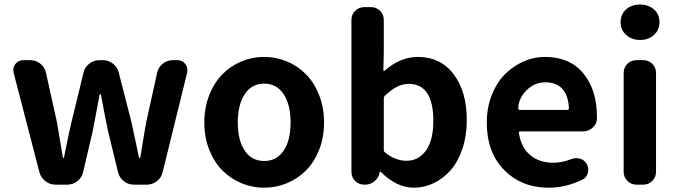

<svg xmlns="http://www.w3.org/2000/svg" viewBox="-20 -830 3048 863"><path d="M229.5 0Q204.1 0 184.1 -15.6Q164.1 -31.2 157.2 -55.7L41 -503.9Q40 -510.7 40 -516.6Q40 -530.3 49.8 -543Q62.5 -559.6 85 -559.6H116.2Q141.6 -559.6 161.1 -543.9Q180.7 -528.3 186.5 -503.9L235.4 -283.2Q241.2 -252.9 250 -197.3Q258.8 -141.6 262.7 -122.1Q262.7 -120.1 264.6 -120.1Q266.6 -120.1 267.6 -122.1Q292 -245.1 301.8 -283.2L355.5 -503.9Q361.3 -528.3 381.3 -543.9Q401.4 -559.6 426.8 -559.6H442.4Q467.8 -559.6 487.8 -543.9Q507.8 -528.3 513.7 -503.9L570.3 -283.2Q577.1 -252 589.8 -192.9Q602.5 -133.8 604.5 -122.1Q605.5 -120.1 607.9 -120.1Q610.4 -120.1 610.4 -122.1Q614.3 -141.6 623 -197.3Q631.8 -252.9 637.7 -283.2L686.5 -503.9Q692.4 -528.3 711.9 -543.9Q731.4 -559.6 756.8 -559.6H777.3Q799.8 -559.6 812.5 -543Q822.3 -530.3 822.3 -515.6Q822.3 -509.8 821.3 -503.9L710.9 -55.7Q705.1 -31.2 685.1 -15.6Q665 0 639.6 0H582Q556.6 0 536.6 -15.6Q516.6 -31.2 510.7 -55.7L464.8 -244.1Q456.1 -285.2 433.6 -404.3Q432.6 -407.2 430.2 -407.2Q427.7 -407.2 427.7 -404.3Q400.4 -260.7 397.5 -244.1L353.5 -55.7Q347.7 -31.2 327.6 -15.6Q307.6 0 282.2 0Z M898.4 -279.3Q898.4 -346.7 920.9 -403.3Q943.4 -460 980.5 -497.1Q1017.6 -534.2 1065.9 -554.2Q1114.3 -574.2 1167.5 -574.2Q1220.7 -574.2 1269 -554.2Q1317.4 -534.2 1354.5 -497.1Q1391.6 -460 1414.1 -403.3Q1436.5 -346.7 1436.5 -279.3Q1436.5 -211.9 1414.1 -155.8Q1391.6 -99.6 1354.5 -63Q1317.4 -26.4 1269 -6.3Q1220.7 13.7 1167.5 13.7Q1114.3 13.7 1065.9 -6.3Q1017.6 -26.4 980.5 -63Q943.4 -99.6 920.9 -155.8Q898.4 -211.9 898.4 -279.3ZM1286.1 -279.3Q1286.1 -359.4 1254.9 -406.7Q1223.6 -454.1 1167.5 -454.1Q1111.3 -454.1 1080.1 -406.7Q1048.8 -359.4 1048.8 -279.3Q1048.8 -199.2 1080.1 -152.8Q1111.3 -106.4 1167.5 -106.4Q1223.6 -106.4 1254.9 -152.8Q1286.1 -199.2 1286.1 -279.3Z M1840.8 13.7Q1762.7 13.7 1691.4 -57.6Q1690.4 -58.6 1689 -58.6Q1687.5 -58.6 1687.5 -57.6L1685.5 -52.7Q1680.7 -29.3 1662.6 -14.6Q1644.5 0 1621.1 0H1617.2Q1592.8 0 1576.2 -16.6Q1559.6 -33.2 1559.6 -57.6V-740.2Q1559.6 -764.6 1576.2 -781.2Q1592.8 -797.9 1617.2 -797.9H1647.5Q1671.9 -797.9 1688.5 -781.2Q1705.1 -764.6 1705.1 -740.2V-596.7L1703.1 -514.6Q1703.1 -512.7 1704.6 -511.7Q1706.1 -510.7 1708 -511.7Q1779.3 -574.2 1857.4 -574.2Q1960 -574.2 2019 -496.6Q2078.1 -418.9 2078.1 -290Q2078.1 -219.7 2058.6 -161.6Q2039.1 -103.5 2005.9 -65.4Q1972.7 -27.3 1929.7 -6.8Q1886.7 13.7 1840.8 13.7ZM1807.6 -107.4Q1861.3 -107.4 1894.5 -153.3Q1927.7 -199.2 1927.7 -287.1Q1927.7 -453.1 1816.4 -453.1Q1765.6 -453.1 1710.9 -400.4Q1705.1 -395.5 1705.1 -387.7V-156.2Q1705.1 -148.4 1710.9 -144.5Q1756.8 -107.4 1807.6 -107.4Z M2446.3 13.7Q2325.2 13.7 2246.6 -65.4Q2168 -144.5 2168 -279.3Q2168 -344.7 2189.9 -401.4Q2211.9 -458 2248.5 -495.1Q2285.2 -532.2 2332 -553.2Q2378.9 -574.2 2428.7 -574.2Q2541 -574.2 2602.1 -500Q2663.1 -425.8 2663.1 -305.7Q2663.1 -300.8 2663.1 -295.9Q2662.1 -271.5 2643.1 -255.4Q2624 -239.3 2598.6 -239.3H2318.4Q2310.5 -239.3 2312.5 -231.4Q2322.3 -167 2363.3 -132.8Q2404.3 -98.6 2465.8 -98.6Q2506.8 -98.6 2545.9 -114.3Q2557.6 -119.1 2569.3 -119.1Q2578.1 -119.1 2585.9 -117.2Q2607.4 -111.3 2617.2 -92.8Q2624 -80.1 2624 -66.4Q2624 -52.7 2617.2 -40.5Q2610.4 -28.3 2597.7 -22.5Q2523.4 13.7 2446.3 13.7ZM2309.6 -341.8Q2309.6 -335.9 2316.4 -335.9H2529.3Q2537.1 -335.9 2537.1 -342.8Q2537.1 -342.8 2537.1 -342.8Q2535.2 -398.4 2508.8 -429.2Q2482.4 -460 2430.7 -460Q2386.7 -460 2352.5 -429.7Q2309.6 -390.6 2309.6 -341.8Z M2840.8 0Q2816.4 0 2799.8 -17.1Q2783.2 -34.2 2783.2 -57.6V-502Q2783.2 -526.4 2799.8 -543Q2816.4 -559.6 2840.8 -559.6H2871.1Q2895.5 -559.6 2912.1 -543Q2928.7 -526.4 2928.7 -502V-57.6Q2928.7 -34.2 2912.1 -17.1Q2895.5 0 2871.1 0ZM2857.4 -650.4Q2819.3 -650.4 2794.4 -672.9Q2769.5 -695.3 2769.5 -730.5Q2769.5 -765.6 2793.9 -787.6Q2818.4 -809.6 2857.4 -809.6Q2894.5 -809.6 2919.4 -787.6Q2944.3 -765.6 2944.3 -730.5Q2944.3 -695.3 2919.4 -672.9Q2894.5 -650.4 2857.4 -650.4Z"/></svg>

Font: Gen Jyuu Gothic P Bold
Style: Bold
Weight: 700
Designer: [Source Han Sans]
Ryoko NISHIZUKA  (kana & ideographs); Paul D. Hunt (Latin, Greek & Cyrillic); Wenlong ZHANG  (bopomofo
Version: Version 1.002.20150607